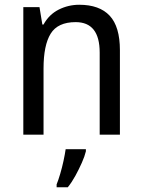

<svg xmlns="http://www.w3.org/2000/svg" viewBox="-20 -566 599 807"><path d="M313 -546Q398 -546 441 -500Q484 -454 484 -355V0H399V-345Q399 -473 298 -473Q223 -473 193 -424.5Q163 -376 163 -278V0H78V-536H146L158 -463H163Q186 -505 226.5 -525.5Q267 -546 313 -546ZM341 70Q336 91 324 118Q312 145 297 172.5Q282 200 265 221H218V209Q225 192 233 165Q241 138 247 110Q253 82 256 61H341Z"/></svg>

Font: Noto Sans Telugu SemiCondensed
Style: Regular
Weight: 400
Width: 4
Designer: Jelle Bosma - Monotype Design Team
Foundry: Monotype Imaging Inc.
Version: Version 2.005; ttfautohint (v1.8.4.7-5d5b)